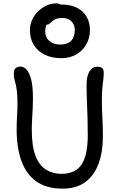

<svg xmlns="http://www.w3.org/2000/svg" viewBox="-20 -1109 708 1142"><path d="M352 13Q256 13 195.5 -30.5Q135 -74 107 -153Q79 -232 79 -338Q79 -379 81.5 -420Q84 -461 84 -488Q84 -534 81 -562Q78 -590 73.5 -607.5Q69 -625 65.5 -638.5Q62 -652 62 -670Q62 -693 72.5 -703Q83 -713 103 -713Q121 -713 138 -695Q155 -677 165.5 -635.5Q176 -594 176 -523Q176 -496 174.5 -464.5Q173 -433 171 -400Q169 -367 169 -338Q169 -239 191.5 -181.5Q214 -124 254.5 -99.5Q295 -75 345 -75Q428 -75 465 -130Q502 -185 502 -305Q502 -365 500.5 -412Q499 -459 497 -504.5Q495 -550 495 -607Q495 -656 512 -684Q529 -712 560 -712Q578 -712 587.5 -704Q597 -696 597 -675Q597 -657 594.5 -638Q592 -619 589 -590.5Q586 -562 586 -513Q586 -460 589 -407.5Q592 -355 592 -298Q592 -206 566.5 -136Q541 -66 488 -26.5Q435 13 352 13ZM346 -763Q287 -763 245 -784Q203 -805 180.5 -842.5Q158 -880 158 -930Q158 -961 170.5 -989.5Q183 -1018 205.5 -1040.5Q228 -1063 256.5 -1076Q285 -1089 315 -1089Q334 -1089 343.5 -1078.5Q353 -1068 353 -1050Q353 -1038 345 -1029Q337 -1020 317 -1012Q278 -997 263.5 -975.5Q249 -954 249 -922Q249 -886 274 -865Q299 -844 338 -844Q381 -844 403 -866.5Q425 -889 425 -931Q425 -962 405 -982Q385 -1002 351 -1002Q320 -1002 304.5 -992Q289 -982 279.5 -972Q270 -962 257 -962Q237 -962 229 -968.5Q221 -975 221 -993Q221 -1030 253.5 -1056Q286 -1082 346 -1082Q400 -1082 437.5 -1063Q475 -1044 495 -1010Q515 -976 515 -930Q515 -883 493 -844.5Q471 -806 432.5 -784.5Q394 -763 346 -763Z"/></svg>

Font: Shantell Sans
Style: Regular
Weight: 400
Designer: Stephen Nixon, Anya Danilova, Shantell Martin
Foundry: Arrow Type
Version: Version 1.008;[ac192a2d6]